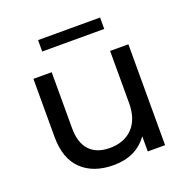

<svg xmlns="http://www.w3.org/2000/svg" viewBox="-126 -822 930 948"><g transform="rotate(-20 338.5 -348.0)"><path d="M173 -702H499V-642H173ZM489 -256V-530H585V0H494V-80Q433 6 314 6Q208 6 147 -52.5Q86 -111 86 -225V-530H182V-236Q182 -159 219 -119.5Q256 -80 325 -80Q401 -80 445 -126Q489 -172 489 -256Z"/></g></svg>

Font: false
Style: Regular
Weight: 500
Designer: Julieta Ulanovsky
Foundry: Julieta Ulanovsky
Version: Version 7.222;hotconv 1.0.109;makeotfexe 2.5.65596